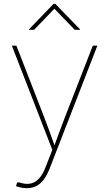

<svg xmlns="http://www.w3.org/2000/svg" viewBox="-20 -778 571 1005"><path d="M63.5 196.3 70.3 176.3 83.5 177.7Q115.7 188 140.6 182.6Q165.5 177.2 185.1 155.5Q204.6 133.8 219.2 95.2L253.9 6.3L42 -539.1H65.9L211.4 -164.1Q226.6 -125.5 240.5 -86.7Q254.4 -47.9 268.1 -9.3H262.2Q276.4 -47.9 290.5 -86.7Q304.7 -125.5 319.8 -164.1L465.8 -539.1H489.7L240.2 103.5Q226.1 139.2 208.7 162.1Q191.4 185.1 169.7 196Q147.9 207 120.1 207Q106.4 207 92.5 204.3Q78.6 201.7 63.5 196.3ZM158.7 -622.1H131.8V-624.5L260.3 -757.8H269.5L398.9 -624.5V-622.1H371.1L264.6 -732.4Z"/></svg>

Font: Inter 18pt Thin
Style: Regular
Weight: 250
Designer: Rasmus Andersson
Foundry: rsms
Version: Version 4.001;git-66647c0bb